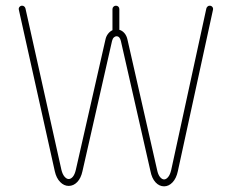

<svg xmlns="http://www.w3.org/2000/svg" viewBox="-20 -655 822 681"><path d="M58.6 -634.8Q63 -634.8 66.2 -631.8Q69.3 -628.9 70.3 -625L197.8 -52.7Q201.7 -36.6 209 -28.3Q216.3 -20 223.6 -20Q231.4 -20 238.3 -28.1Q245.1 -36.1 249 -52.7L354 -514.6Q356.4 -526.4 363.3 -535.2Q370.1 -543.9 378.9 -547.9V-622.6Q378.9 -627.9 382.6 -631.3Q386.2 -634.8 391.1 -634.8Q396.5 -634.8 399.9 -631.3Q403.3 -627.9 403.3 -622.6V-549.3Q413.6 -546.4 421.4 -537.4Q429.2 -528.3 432.1 -514.6L537.1 -52.7Q540.5 -35.6 547.6 -27.1Q554.7 -18.6 562 -18.6Q569.3 -18.6 576.4 -27.1Q583.5 -35.6 587.4 -52.7L711.9 -625Q712.9 -628.9 716.1 -631.8Q719.2 -634.8 723.6 -634.8Q729.5 -634.8 733.2 -630.4Q736.8 -626 735.4 -620.1L610.8 -47.9Q605.5 -22.5 592 -8.3Q578.6 5.9 562 5.9Q544.9 5.9 531.7 -8.3Q518.6 -22.5 513.7 -47.9L408.7 -509.8Q404.8 -526.4 393.1 -526.4Q388.2 -526.4 383.8 -522.2Q379.4 -518.1 377.4 -509.8L272.5 -47.9Q267.1 -22.9 253.9 -9.3Q240.7 4.4 223.6 4.4Q207 4.4 193.4 -9.5Q179.7 -23.4 174.3 -47.9L46.9 -620.1Q45.4 -626 49.1 -630.4Q52.7 -634.8 58.6 -634.8Z"/></svg>

Font: Velvelyne Light
Style: Regular
Weight: 200
Designer: Manon Van der Borght et Mariel Nils
Foundry: Velvetyne
Version: Version 1.070